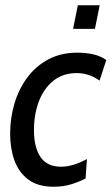

<svg xmlns="http://www.w3.org/2000/svg" viewBox="-20 -699 424 729"><path d="M183 10Q124 10 87.8 -17Q51.5 -44 35 -89.5Q18.5 -135 18.5 -190.5Q18.5 -251.5 35.2 -307Q52 -362.5 84.5 -405.8Q117 -449 164.5 -474Q212 -499 273 -499Q346 -499 383.5 -471L358 -393Q318 -421.5 271 -421.5Q219 -421.5 182.8 -392.5Q146.5 -363.5 127.8 -314.5Q109 -265.5 109 -204.5Q109 -139 134 -102.5Q159 -66 212 -66Q256.5 -66 310 -95L305 -21.5Q283.5 -10 252.8 0Q222 10 183 10ZM257.5 -589.5 275.5 -679H358.5L340.5 -589.5Z"/></svg>

Font: Cabin Condensed
Style: Italic
Weight: 400
Width: 3
Italic angle: -10°
Designer: Pablo Impallari
Foundry: Pablo Impallari. http://www.impallari.com Igino Marini. http://www.ikern.com
Version: Version 3.001; ttfautohint (v1.8.3)